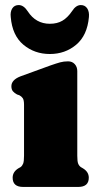

<svg xmlns="http://www.w3.org/2000/svg" viewBox="-20 -739 388 759"><path d="M285.5 -458V-123.5Q285.5 -101 289 -92.2Q292.5 -83.5 299.5 -78.5L308 -73.5Q331 -59.5 331 -36.5Q331 0 289 0H71.5Q30 0 30 -36.5Q30 -59.5 52.5 -73.5L61.5 -78.5Q68 -83.5 71.5 -92.2Q75 -101 75 -123.5V-324.5Q75 -343.5 70 -350.8Q65 -358 56.5 -362.5L47.5 -365.5Q37 -371 31 -378.2Q25 -385.5 25 -398Q25 -423 60.5 -437L180 -480.5Q203 -488.5 217.5 -492.5Q232 -496.5 249 -496.5Q265.5 -496.5 275.5 -485.5Q285.5 -474.5 285.5 -458ZM177 -645Q206 -645 226.5 -657Q247 -669 264.5 -694.5Q280 -719 299.5 -719Q316 -719 324.8 -705.8Q333.5 -692.5 331.5 -671.5Q325 -599 281.2 -562.2Q237.5 -525.5 177 -525.5Q116.5 -525.5 72.5 -562.2Q28.5 -599 22.5 -671.5Q20 -692.5 28.5 -705.8Q37 -719 54 -719Q73.5 -719 89.5 -694.5Q121.5 -645 177 -645Z"/></svg>

Font: Fraunces 9pt Soft Black
Style: Regular
Weight: 900
Version: Version 1.000;[b76b70a41]